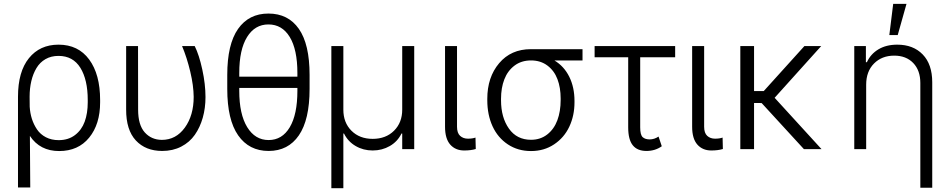

<svg xmlns="http://www.w3.org/2000/svg" viewBox="-20 -789 5036 1016"><path d="M75.2 203.1V-276.9Q75.2 -409.7 133.1 -481.2Q190.9 -552.7 289.6 -552.7Q394 -552.7 451.9 -474.1Q509.8 -395.5 509.8 -259.8V-247.6Q509.8 -131.8 451.9 -60.8Q394 10.3 293 10.3Q191.4 10.3 138.2 -69.8L140.1 203.1ZM137.2 -224.1Q139.2 -190.4 148.7 -160.4Q158.2 -130.4 175.8 -104.2Q193.4 -78.1 222.9 -62.7Q252.4 -47.4 290.5 -47.4Q341.3 -47.4 376.7 -74.2Q412.1 -101.1 428.2 -145.3Q444.3 -189.5 444.3 -247.6V-259.8Q444.3 -367.2 405.3 -430.2Q366.2 -493.2 289.6 -493.2Q250.5 -493.2 220.7 -476.1Q190.9 -459 172.9 -428.7Q154.8 -398.4 145.8 -360.1Q136.7 -321.8 136.7 -277.3Z M647.5 -545.4H710.4L710.9 -208.5Q710.9 -127.9 745.8 -88.6Q780.8 -49.3 836.4 -48.8Q911.1 -48.8 958 -113.5Q1004.9 -178.2 1004.9 -276.4Q1004.4 -335.9 986.8 -409.9Q969.2 -483.9 943.4 -545.4H1010.3Q1033.7 -498.5 1050.5 -420.9Q1067.4 -343.3 1067.4 -275.4Q1067.4 -217.3 1053 -166.3Q1038.6 -115.2 1011 -75.7Q983.4 -36.1 939 -13.2Q894.5 9.8 838.4 9.8Q750.5 9.8 698.7 -45.9Q647 -101.6 647.5 -210Z M1618.2 -392.6V-318.4Q1618.2 -155.3 1561.5 -72.8Q1504.9 9.8 1401.4 9.8Q1297.9 9.8 1240.2 -72.8Q1182.6 -155.3 1182.6 -318.4V-392.6Q1182.6 -554.7 1239.7 -636Q1296.9 -717.3 1400.4 -717.3Q1504.9 -717.3 1561.5 -636.2Q1618.2 -555.2 1618.2 -392.6ZM1246.1 -383.3H1553.7V-402.8Q1553.7 -526.9 1513.2 -593.3Q1472.7 -659.7 1400.4 -659.7Q1328.6 -659.7 1287.4 -593Q1246.1 -526.4 1246.1 -402.8ZM1553.7 -308.1V-323.7H1246.1V-308.1Q1246.1 -184.6 1288.1 -116.2Q1330.1 -47.9 1401.4 -47.9Q1473.1 -47.9 1513.4 -115.7Q1553.7 -183.6 1553.7 -308.1Z M1733.4 207V-545.4H1796.9V-208.5Q1796.9 -140.1 1839.8 -97.2Q1882.8 -54.2 1952.1 -54.2Q2022 -54.2 2065.2 -97.4Q2108.4 -140.6 2108.4 -208.5V-545.4H2171.9V0H2108.4V-82.5H2104.5Q2084 -40 2043 -16.4Q2002 7.3 1952.1 7.3Q1902.3 7.3 1861.8 -16.4Q1821.3 -40 1800.3 -82.5H1796.9V207Z M2335 -545.4H2398.4V-118.2Q2398.4 -85 2414.8 -70.1Q2431.2 -55.2 2456.1 -55.2Q2480 -55.2 2496.1 -61L2497.6 -0.5Q2471.7 7.3 2436.5 7.3Q2390.1 7.3 2362.5 -23.9Q2335 -55.2 2335 -118.2Z M2558.6 -258.3V-266.1Q2558.6 -380.4 2621.3 -454.6Q2684.1 -528.8 2789.1 -528.8H3062.5V-469.2H2913.6Q2964.8 -438.5 2992.4 -382.8Q3020 -327.1 3020 -254.9V-247.6Q3020 -177.2 2992.7 -118.9Q2965.3 -60.5 2912.1 -25.1Q2858.9 10.3 2790 10.3Q2720.7 10.3 2667.5 -24.9Q2614.3 -60.1 2586.4 -120.8Q2558.6 -181.6 2558.6 -258.3ZM2631.3 -266.1V-258.3Q2631.3 -167.5 2673.1 -108.4Q2714.8 -49.3 2790 -49.3Q2839.8 -49.3 2876 -77.6Q2912.1 -106 2929.4 -152.8Q2946.8 -199.7 2946.8 -259.8V-268.1Q2946.8 -325.2 2929.9 -369.9Q2913.1 -414.6 2877 -441.9Q2840.8 -469.2 2790 -469.2Q2738.8 -469.2 2702.4 -441.7Q2666 -414.1 2648.7 -368.9Q2631.3 -323.7 2631.3 -266.1Z M3552.7 -545.4V-485.8H3367.7V-115.2Q3367.7 -75.2 3380.9 -63.2Q3394 -51.3 3418 -51.3Q3442.4 -51.3 3464.8 -66.4L3481.9 -15.1Q3446.8 9.8 3400.9 9.8Q3352.5 9.8 3328.4 -20.3Q3304.2 -50.3 3304.2 -115.2V-485.8H3126.5V-545.4Z M3642.6 -545.4H3706.1V-118.2Q3706.1 -85 3722.4 -70.1Q3738.8 -55.2 3763.7 -55.2Q3787.6 -55.2 3803.7 -61L3805.2 -0.5Q3779.3 7.3 3744.1 7.3Q3697.8 7.3 3670.2 -23.9Q3642.6 -55.2 3642.6 -118.2Z M3970.2 -545.4V-307.1H4021.5L4236.8 -545.4H4325.7L4079.1 -271.5L4327.1 0H4233.9L4010.3 -243.7L3970.2 -244.1V0H3897.5V-545.4Z M4686 -603.5 4706.5 -768.6H4776.9L4730.5 -603.5ZM4563.5 -340.8V0H4500.5V-545.4H4562V-460H4567.4Q4586.9 -502.9 4628.2 -527.8Q4669.4 -552.7 4728 -552.7Q4812.5 -552.7 4862.8 -500.7Q4913.1 -448.7 4913.1 -353.5V204.6H4850.1V-349.6Q4850.1 -416.5 4812.5 -455.6Q4774.9 -494.6 4711.9 -494.6Q4646.5 -494.6 4605 -452.9Q4563.5 -411.1 4563.5 -340.8Z"/></svg>

Font: Interop Light
Style: Regular
Weight: 300
Designer: Rasmus Andersson, Google, Jang Haemin
Foundry: jhaemin
Version: Version 1.007